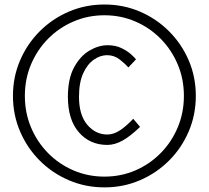

<svg xmlns="http://www.w3.org/2000/svg" viewBox="-20 -802 905 830"><path d="M431.5 8Q349.5 8 277.8 -22.8Q206 -53.5 151.8 -107.8Q97.5 -162 66.8 -233.8Q36 -305.5 36 -387.5Q36 -469.5 66.8 -541Q97.5 -612.5 151.8 -666.8Q206 -721 277.8 -751.8Q349.5 -782.5 431.5 -782.5Q513.5 -782.5 585 -751.8Q656.5 -721 710.8 -666.8Q765 -612.5 795.8 -541Q826.5 -469.5 826.5 -387.5Q826.5 -305.5 795.8 -233.8Q765 -162 710.8 -107.8Q656.5 -53.5 585 -22.8Q513.5 8 431.5 8ZM431.5 -38.5Q502.5 -38.5 564.8 -65.2Q627 -92 674.2 -139.8Q721.5 -187.5 748.2 -251Q775 -314.5 775 -387.5Q775 -460.5 748.2 -523.8Q721.5 -587 674.2 -634.8Q627 -682.5 564.8 -709.2Q502.5 -736 431.5 -736Q360.5 -736 298 -709.2Q235.5 -682.5 188.2 -634.8Q141 -587 114.2 -523.8Q87.5 -460.5 87.5 -387.5Q87.5 -314.5 114.2 -251Q141 -187.5 188.2 -139.8Q235.5 -92 298 -65.2Q360.5 -38.5 431.5 -38.5ZM444 -175.5Q368.5 -175.5 321 -230Q273.5 -284.5 273.5 -383.5Q273.5 -461.5 300.2 -510.8Q327 -560 366.5 -583.2Q406 -606.5 445 -606.5Q479.5 -606.5 505.2 -594Q531 -581.5 547 -566.8Q563 -552 568 -545.5L535 -510.5Q523 -524.5 498.5 -544Q474 -563.5 443 -563.5Q413.5 -563.5 385.5 -544Q357.5 -524.5 339.5 -484.8Q321.5 -445 321.5 -383.5Q321.5 -305 357.2 -262.8Q393 -220.5 444 -220.5Q472 -220.5 500 -239.5Q528 -258.5 556 -288.5L585.5 -253.5Q543.5 -213 509.8 -194.2Q476 -175.5 444 -175.5Z"/></svg>

Font: Junction Light
Style: Regular
Weight: 300
Designer: Caroline Hadilaksono
Foundry: Caroline Hadilaksono, Tyler Finck, The League of Moveable Type
Version: Version 2.000; ttfautohint (v1.8.3)